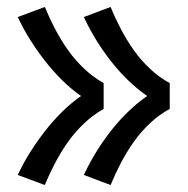

<svg xmlns="http://www.w3.org/2000/svg" viewBox="-20 -616 540 552"><path d="M298 -84 221 -113Q237 -147 256 -178Q275 -209 297.5 -238Q320 -267 346.5 -293Q373 -319 403 -340Q373 -361 346.5 -387Q320 -413 297.5 -442Q275 -471 256 -502Q237 -533 221 -567L298 -596Q311 -564 327.5 -532.5Q344 -501 364.5 -472Q385 -443 411 -418.5Q437 -394 468 -377V-303Q437 -286 411 -261.5Q385 -237 364.5 -208Q344 -179 327.5 -147.5Q311 -116 298 -84ZM109 -84 31 -113Q47 -147 66.5 -178Q86 -209 108.5 -238Q131 -267 157 -293Q183 -319 213 -340Q183 -361 157 -387Q131 -413 108.5 -442Q86 -471 66.5 -502Q47 -533 31 -567L109 -596Q122 -564 138.5 -532.5Q155 -501 175.5 -472Q196 -443 222 -418.5Q248 -394 278 -377V-303Q248 -286 222 -261.5Q196 -237 175.5 -208Q155 -179 138.5 -147.5Q122 -116 109 -84Z"/></svg>

Font: Zed Sans Semibold
Style: Regular
Weight: 600
Designer: Belleve Invis
Foundry: Belleve Invis
Version: Version 1.0.0; ttfautohint (v1.8.4)